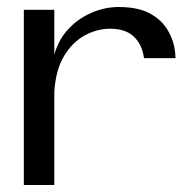

<svg xmlns="http://www.w3.org/2000/svg" viewBox="-20 -528 529 548"><path d="M48 0V-500H135V-372Q147 -415 175 -445Q203 -475 241 -491.5Q279 -508 319 -508Q373 -508 407 -490Q441 -472 459 -441.5Q477 -411 480 -376Q480 -372 480.5 -369Q481 -366 481 -362H391Q386 -400 362.5 -423Q339 -446 294 -446Q257 -446 222 -427Q187 -408 163 -368.5Q139 -329 135 -266V0Z"/></svg>

Font: Panamera Medium
Style: Regular
Weight: 500
Designer: Bastien Sozeau
Foundry: NBR — Bastien Sozeau
Version: Version 3.002; ttfautohint (v1.8.4.7-5d5b);gftools[0.9.33]